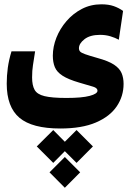

<svg xmlns="http://www.w3.org/2000/svg" viewBox="-20 -427 626 905"><path d="M264.2 178.7Q131.8 178.7 71.8 128.2Q11.7 77.6 11.7 -32.7Q11.7 -70.3 16.8 -107.7Q22 -145 34.2 -185.1H145.5Q139.2 -143.6 135.3 -119.4Q131.3 -95.2 131.3 -62Q131.3 -24.9 143.1 -3.7Q154.8 17.6 189.7 26.1Q224.6 34.7 293.5 34.7Q366.2 34.7 402.8 24.9Q439.5 15.1 439.5 0.5Q439.5 -12.2 419.2 -18.3Q398.9 -24.4 353.5 -37.6Q301.8 -52.7 274.9 -70.1Q248 -87.4 238.5 -110.4Q229 -133.3 229 -164.6Q229 -206.5 245.8 -249.3Q262.7 -292 293.5 -327.6Q324.2 -363.3 366 -385Q407.7 -406.7 458 -406.7Q491.7 -406.7 516.1 -398.2Q540.5 -389.6 560.1 -375.5L540 -239.7Q522.9 -249 500.5 -255.9Q478 -262.7 451.7 -262.7Q404.3 -262.7 378.2 -242.2Q352.1 -221.7 352.1 -199.7Q352.1 -190.4 357.4 -184.3Q362.8 -178.2 381.1 -171.6Q399.4 -165 439 -153.8Q491.2 -139.6 517.6 -122.1Q543.9 -104.5 553.2 -82.3Q562.5 -60.1 562.5 -31.7Q562.5 26.4 530.3 74.2Q498 122.1 431.9 150.4Q365.7 178.7 264.2 178.7ZM340.8 186 418 263.2 340.8 340.8 285.6 285.6 231 340.8 153.3 263.2 231 186 285.6 241.2ZM285.6 313 357.9 385.3 285.6 458 213.4 385.3Z"/></svg>

Font: Cascadia Code PL
Style: Bold
Weight: 700
Monospace: yes
Designer: Aaron Bell
Foundry: Saja Typeworks
Version: Version 2404.023; ttfautohint (v1.8.4)